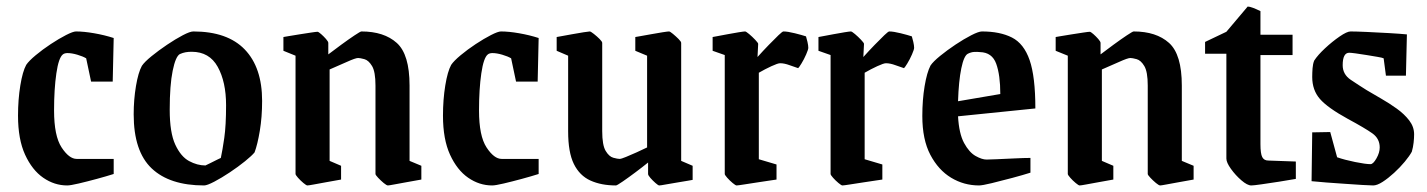

<svg xmlns="http://www.w3.org/2000/svg" viewBox="-20 -556 4356 586"><path d="M185 10Q146 10 112 -13.5Q78 -37 56.5 -84Q35 -131 35 -203Q35 -252 42 -295Q49 -338 60 -358Q68 -370 89 -387.5Q110 -405 135 -421.5Q160 -438 181.5 -449Q203 -460 212 -460Q236 -460 267.5 -454.5Q299 -449 327 -440L324 -307H258L243 -378Q233 -384 216 -389Q199 -394 186 -394Q177 -394 172 -390Q159 -380 152 -332Q145 -284 145 -219Q145 -141 168 -106Q191 -71 214 -71H327V-25Q305 -18 275.5 -10Q246 -2 220.5 4Q195 10 185 10Z M603 10Q498 10 443 -42Q388 -94 388 -207Q388 -252 395 -293.5Q402 -335 413 -355Q421 -367 442.5 -384.5Q464 -402 490 -419.5Q516 -437 538 -448.5Q560 -460 570 -460Q674 -460 727 -405Q780 -350 780 -248Q780 -199 773 -157Q766 -115 757 -91Q749 -81 728 -64Q707 -47 681.5 -30Q656 -13 634 -1.5Q612 10 603 10ZM607 -51Q610 -52 621.5 -58Q633 -64 643.5 -69Q654 -74 654 -74Q659 -97 664.5 -135Q670 -173 670 -235Q670 -306 644.5 -352Q619 -398 565 -398Q555 -398 546.5 -396.5Q538 -395 529 -391Q516 -384 507 -340Q498 -296 498 -221Q498 -151 515 -114.5Q532 -78 557 -64.5Q582 -51 607 -51Z M918 10Q915 10 906 2.5Q897 -5 889.5 -13.5Q882 -22 882 -25V-386L845 -401V-443Q845 -443 859.5 -445.5Q874 -448 893 -451Q912 -454 928.5 -456.5Q945 -459 949 -459Q952 -459 960 -452Q968 -445 975 -437Q982 -429 982 -425V-390Q999 -403 1021.5 -419.5Q1044 -436 1062 -448Q1080 -460 1083 -460Q1152 -460 1191 -425Q1230 -390 1230 -295V-65L1266 -50V-8Q1266 -8 1252 -5.5Q1238 -3 1218.5 0.5Q1199 4 1183 7Q1167 10 1164 10Q1160 10 1151 2.5Q1142 -5 1134 -13.5Q1126 -22 1126 -25V-295Q1126 -337 1115.5 -354.5Q1105 -372 1092 -375.5Q1079 -379 1073 -379Q1065 -379 1038.5 -367Q1012 -355 986 -344V-65L1021 -50V-8Q1021 -8 1007 -5.5Q993 -3 973.5 0.5Q954 4 938 7Q922 10 918 10Z M1482 10Q1443 10 1409 -13.5Q1375 -37 1353.5 -84Q1332 -131 1332 -203Q1332 -252 1339 -295Q1346 -338 1357 -358Q1365 -370 1386 -387.5Q1407 -405 1432 -421.5Q1457 -438 1478.5 -449Q1500 -460 1509 -460Q1533 -460 1564.5 -454.5Q1596 -449 1624 -440L1621 -307H1555L1540 -378Q1530 -384 1513 -389Q1496 -394 1483 -394Q1474 -394 1469 -390Q1456 -380 1449 -332Q1442 -284 1442 -219Q1442 -141 1465 -106Q1488 -71 1511 -71H1624V-25Q1602 -18 1572.5 -10Q1543 -2 1517.5 4Q1492 10 1482 10Z M1860 10Q1815 10 1782 -5Q1749 -20 1731.5 -55.5Q1714 -91 1714 -155V-386L1679 -401V-443Q1679 -443 1693 -445.5Q1707 -448 1726 -451.5Q1745 -455 1761 -457.5Q1777 -460 1780 -460Q1783 -460 1792.5 -452.5Q1802 -445 1810 -437Q1818 -429 1818 -425V-156Q1818 -113 1828.5 -95.5Q1839 -78 1852 -74.5Q1865 -71 1871 -71Q1876 -71 1890.5 -77Q1905 -83 1923 -91Q1941 -99 1955 -106V-386L1919 -401V-443Q1919 -443 1933.5 -445.5Q1948 -448 1967 -451.5Q1986 -455 2002 -457.5Q2018 -460 2022 -460Q2025 -460 2034 -452.5Q2043 -445 2051 -437Q2059 -429 2059 -425V-65L2094 -50V-7Q2094 -7 2080 -4.5Q2066 -2 2047 1Q2028 4 2012 7Q1996 10 1992 10Q1989 10 1980.5 2.5Q1972 -5 1965 -13Q1958 -21 1958 -25V-60Q1942 -47 1920 -30.5Q1898 -14 1880.5 -2Q1863 10 1860 10Z M2228 10Q2225 10 2216 2.5Q2207 -5 2199.5 -13.5Q2192 -22 2192 -25V-388L2155 -401V-443Q2155 -443 2168.5 -445.5Q2182 -448 2200.5 -451.5Q2219 -455 2234.5 -457.5Q2250 -460 2254 -460Q2257 -460 2266.5 -452Q2276 -444 2285 -434.5Q2294 -425 2294 -422L2292 -382Q2309 -401 2326.5 -419Q2344 -437 2356 -448.5Q2368 -460 2371 -460Q2384 -460 2406 -454.5Q2428 -449 2440 -445Q2442 -439 2444.5 -428Q2447 -417 2447 -410Q2447 -405 2440.5 -390Q2434 -375 2426 -362Q2418 -349 2416 -348Q2406 -351 2390 -357Q2374 -363 2361 -363Q2354 -363 2334.5 -354Q2315 -345 2296 -334V-70L2350 -54V-8Q2350 -8 2333 -5.5Q2316 -3 2293 0.5Q2270 4 2251 7Q2232 10 2228 10Z M2551 10Q2548 10 2539 2.5Q2530 -5 2522.5 -13.5Q2515 -22 2515 -25V-388L2478 -401V-443Q2478 -443 2491.5 -445.5Q2505 -448 2523.5 -451.5Q2542 -455 2557.5 -457.5Q2573 -460 2577 -460Q2580 -460 2589.5 -452Q2599 -444 2608 -434.5Q2617 -425 2617 -422L2615 -382Q2632 -401 2649.5 -419Q2667 -437 2679 -448.5Q2691 -460 2694 -460Q2707 -460 2729 -454.5Q2751 -449 2763 -445Q2765 -439 2767.5 -428Q2770 -417 2770 -410Q2770 -405 2763.5 -390Q2757 -375 2749 -362Q2741 -349 2739 -348Q2729 -351 2713 -357Q2697 -363 2684 -363Q2677 -363 2657.5 -354Q2638 -345 2619 -334V-70L2673 -54V-8Q2673 -8 2656 -5.5Q2639 -3 2616 0.5Q2593 4 2574 7Q2555 10 2551 10Z M3125 -29Q3103 -22 3069.5 -13Q3036 -4 3007 3Q2978 10 2968 10Q2922 10 2883 -13.5Q2844 -37 2819.5 -83.5Q2795 -130 2795 -202Q2795 -251 2802 -293Q2809 -335 2820 -356Q2828 -368 2849.5 -385.5Q2871 -403 2896.5 -420Q2922 -437 2944.5 -448.5Q2967 -460 2977 -460Q3032 -460 3068.5 -441.5Q3105 -423 3122.5 -372.5Q3140 -322 3140 -225L2904 -201Q2907 -148 2922.5 -119.5Q2938 -91 2957.5 -80Q2977 -69 2991 -69Q2996 -69 3021 -70Q3046 -71 3076 -72.5Q3106 -74 3125 -74ZM2934 -392Q2922 -386 2914 -347.5Q2906 -309 2904 -247L3033 -269Q3033 -327 3020.5 -361.5Q3008 -396 2971 -397Q2963 -398 2953.5 -397.5Q2944 -397 2934 -392Z M3275 10Q3272 10 3263 2.5Q3254 -5 3246.5 -13.5Q3239 -22 3239 -25V-386L3202 -401V-443Q3202 -443 3216.5 -445.5Q3231 -448 3250 -451Q3269 -454 3285.5 -456.5Q3302 -459 3306 -459Q3309 -459 3317 -452Q3325 -445 3332 -437Q3339 -429 3339 -425V-390Q3356 -403 3378.5 -419.5Q3401 -436 3419 -448Q3437 -460 3440 -460Q3509 -460 3548 -425Q3587 -390 3587 -295V-65L3623 -50V-8Q3623 -8 3609 -5.5Q3595 -3 3575.5 0.5Q3556 4 3540 7Q3524 10 3521 10Q3517 10 3508 2.5Q3499 -5 3491 -13.5Q3483 -22 3483 -25V-295Q3483 -337 3472.5 -354.5Q3462 -372 3449 -375.5Q3436 -379 3430 -379Q3422 -379 3395.5 -367Q3369 -355 3343 -344V-65L3378 -50V-8Q3378 -8 3364 -5.5Q3350 -3 3330.5 0.5Q3311 4 3295 7Q3279 10 3275 10Z M3799 10Q3787 10 3769 -5.5Q3751 -21 3737 -40.5Q3723 -60 3723 -72V-392H3658V-428L3723 -459L3788 -536Q3794 -536 3804.5 -532Q3815 -528 3827 -522V-450H3925V-388H3827V-116Q3827 -87 3832.5 -76.5Q3838 -66 3851 -66L3935 -63V-10Q3913 -6 3884 -1.5Q3855 3 3830.5 6.5Q3806 10 3799 10Z M4171 10Q4161 10 4137.5 8.5Q4114 7 4085 5Q4056 3 4028.5 1Q4001 -1 3983 -3L3985 -152L4040 -153L4061 -76Q4084 -68 4116 -61.5Q4148 -55 4163 -55Q4171 -55 4181 -72.5Q4191 -90 4191 -106Q4191 -133 4168.5 -149Q4146 -165 4094 -193Q4032 -227 4008.5 -254Q3985 -281 3985 -321Q3985 -334 3986 -347.5Q3987 -361 3991 -371Q4002 -388 4024 -408.5Q4046 -429 4068.5 -444.5Q4091 -460 4102 -460Q4118 -460 4151.5 -458.5Q4185 -457 4219.5 -455Q4254 -453 4274 -451L4271 -325H4210L4203 -378Q4199 -380 4184 -382.5Q4169 -385 4151 -388Q4133 -391 4118 -393Q4103 -395 4098 -395Q4078 -395 4078 -357Q4078 -329 4102.5 -312.5Q4127 -296 4151 -281Q4171 -269 4195.5 -255Q4220 -241 4243 -224.5Q4266 -208 4281 -188.5Q4296 -169 4296 -146Q4296 -135 4294.5 -121Q4293 -107 4289 -93Q4282 -80 4267.5 -62.5Q4253 -45 4235 -28.5Q4217 -12 4200 -1Q4183 10 4171 10Z"/></svg>

Font: Grenze Gotisch Medium
Style: Regular
Weight: 500
Designer: Renata Polastri
Foundry: Omnibus-Type
Version: Version 1.001